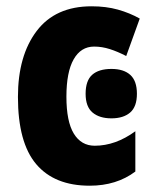

<svg xmlns="http://www.w3.org/2000/svg" viewBox="-20 -580 488 610"><path d="M265 10Q153 10 95 -58.5Q37 -127 37 -272Q37 -403 96.5 -481.5Q156 -560 271 -560Q317 -560 354.5 -549.5Q392 -539 424 -521L381 -402Q354 -416 329 -424Q304 -432 279 -432Q237 -432 214 -391.5Q191 -351 191 -273Q191 -194 214.5 -155.5Q238 -117 281 -117Q347 -117 410 -163V-35Q350 10 265 10ZM334 -361Q373 -361 394 -342Q415 -323 415 -282Q415 -241 393.5 -222.5Q372 -204 334 -204Q296 -204 274 -222.5Q252 -241 252 -282Q252 -324 273 -342.5Q294 -361 334 -361Z"/></svg>

Font: Noto Sans Condensed ExtraBold
Style: Regular
Weight: 800
Width: 3
Designer: Monotype Design Team
Foundry: Monotype Imaging Inc.
Version: Version 2.013; ttfautohint (v1.8.4.7-5d5b)